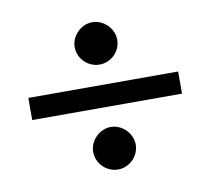

<svg xmlns="http://www.w3.org/2000/svg" viewBox="-60 -518 658 601"><g transform="rotate(-10 269.5 -218.0)"><path d="M269.5 -317.4C305.2 -317.4 336.9 -346.7 336.9 -384.8C336.9 -420.4 305.2 -452.1 269.5 -452.1C233.4 -452.1 201.7 -420.4 201.7 -384.8C201.7 -346.7 233.4 -317.4 269.5 -317.4ZM31.2 -183.1H507.3V-253.4H31.2ZM269.5 16.1C305.2 16.1 336.9 -13.7 336.9 -51.8C336.9 -87.4 305.2 -119.1 269.5 -119.1C233.4 -119.1 201.7 -87.4 201.7 -51.8C201.7 -13.7 233.4 16.1 269.5 16.1Z"/></g></svg>

Font: Now Black
Style: Regular
Weight: 400
Designer: Alfredo Marco Pradil
Foundry: Alfredo Marco Pradil
Version: Version 1.200;hotconv 1.0.109;makeotfexe 2.5.65596